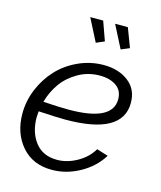

<svg xmlns="http://www.w3.org/2000/svg" viewBox="-111 -812 757 903"><g transform="rotate(15 267.0 -360.5)"><path d="M312 -638.2 272 -621.1 215.8 -731H278.8ZM434.1 -638.2 393.1 -621.1 336.9 -731H398.9ZM227.1 -234.9Q187.5 -234.9 96.2 -240.2Q94.2 -220.7 94.2 -210.9Q94.2 -138.2 131.3 -90.1Q168.5 -42 237.8 -42Q286.6 -42 334.7 -68.8Q382.8 -95.7 408.2 -139.2L463.9 -122.1Q427.7 -63 362.3 -26.6Q296.9 9.8 226.1 9.8Q132.8 9.8 78.9 -53Q24.9 -115.7 24.9 -210.9Q24.9 -272 48.8 -329.8Q72.8 -387.7 113.8 -431.9Q154.8 -476.1 213.4 -502.9Q272 -529.8 336.9 -529.8Q409.2 -529.8 457 -493.2Q504.9 -456.5 504.9 -390.1Q504.9 -234.9 227.1 -234.9ZM332 -477.1Q274.4 -477.1 226.6 -449.7Q178.7 -422.4 149.4 -381.1Q120.1 -339.8 106 -289.1Q185.5 -284.2 230 -284.2Q442.9 -284.2 442.9 -391.1Q442.9 -434.1 411.6 -455.6Q380.4 -477.1 332 -477.1Z"/></g></svg>

Font: Rawline
Style: Italic
Weight: 400
Italic angle: -12°
Designer: Matt McInerney, Pablo Impallari, Rodrigo Fuenzalida
Foundry: Matt McInerney, Pablo Impallari, Rodrigo Fuenzalida
Version: Version 4.020;PS 004.020;hotconv 1.0.88;makeotf.lib2.5.64775